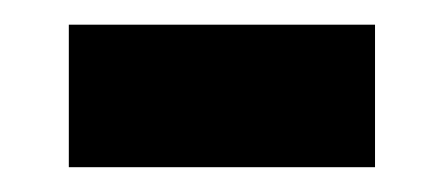

<svg xmlns="http://www.w3.org/2000/svg" viewBox="-20 -345 356 154"><path d="M280.8 -210.9H35.2V-325.2H280.8Z"/></svg>

Font: Open Sans Hebrew Condensed
Style: Bold
Weight: 700
Width: 3
Foundry: Ascender Corporation, Yanek Iontef
Version: Version 2.001;PS 002.001;hotconv 1.0.70;makeotf.lib2.5.58329